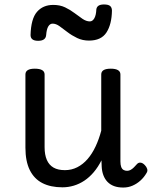

<svg xmlns="http://www.w3.org/2000/svg" viewBox="-20 -823 686 861"><path d="M260 17Q207 17 170 -2Q133 -21 113.5 -60.5Q94 -100 94 -161V-489Q94 -502 104.5 -508.5Q115 -515 136 -515Q158 -515 169 -508.5Q180 -502 180 -489V-163Q180 -129 190 -106Q200 -83 220 -71.5Q240 -60 271 -60Q301 -60 326.5 -73Q352 -86 372.5 -109.5Q393 -133 408.5 -166Q424 -199 434 -237V-489Q434 -502 444.5 -508.5Q455 -515 477 -515Q498 -515 509 -508.5Q520 -502 520 -489V-99Q520 -84 523.5 -74.5Q527 -65 534 -61Q541 -57 550 -57Q558 -57 565.5 -61Q573 -65 580.5 -72.5Q588 -80 595 -88Q602 -95 611.5 -93.5Q621 -92 630 -82Q637 -75 640 -65.5Q643 -56 637 -47Q626 -28 610 -13.5Q594 1 574.5 9.5Q555 18 533 18Q509 18 491.5 11.5Q474 5 462 -7.5Q450 -20 443.5 -37.5Q437 -55 436 -76L435 -104Q420 -74 400.5 -51Q381 -28 358.5 -13Q336 2 311 9.5Q286 17 260 17ZM151 -640Q117 -640 117 -666Q119 -739 146 -770Q173 -801 219 -801Q249 -801 272 -790Q295 -779 314 -764.5Q333 -750 350 -738.5Q367 -727 383 -727Q395 -727 403 -741Q411 -755 412 -781Q415 -803 446 -803Q466 -803 474 -796Q482 -789 482 -775Q481 -714 457.5 -677.5Q434 -641 379 -641Q350 -641 326 -652.5Q302 -664 282.5 -679Q263 -694 247 -705.5Q231 -717 216 -717Q204 -717 196.5 -704.5Q189 -692 187 -666Q186 -653 177 -646.5Q168 -640 151 -640Z"/></svg>

Font: Playwrite GB J
Style: Regular
Weight: 400
Designer: Veronika Burian, José Scaglione
Foundry: TypeTogether
Version: Version 1.002